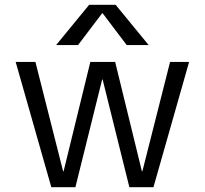

<svg xmlns="http://www.w3.org/2000/svg" viewBox="-20 -777 850 797"><path d="M404 -722 304 -590H213L350 -757H460L597 -590H506L406 -722ZM406 -447H404L293 0H193L45 -520H127L242 -66H244L355 -520H458L569 -66H571L686 -520H765L617 0H517Z"/></svg>

Font: Mplus 1p
Style: Regular
Weight: 400
Version: Version 1.061